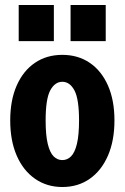

<svg xmlns="http://www.w3.org/2000/svg" viewBox="-20 -740 500 770"><path d="M230 10Q168 10 120.5 -23Q73 -56 47 -116Q21 -176 21 -257Q21 -338 47 -397Q73 -456 120 -488Q167 -520 230 -520Q293 -520 340 -488Q387 -456 413 -397Q439 -338 439 -257Q439 -176 413 -116Q387 -56 340 -23Q293 10 230 10ZM230 -98Q250 -98 265 -113Q280 -128 288.5 -163Q297 -198 297 -257Q297 -343 278.5 -377.5Q260 -412 230 -412Q200 -412 181.5 -377.5Q163 -343 163 -257Q163 -198 171.5 -163Q180 -128 195 -113Q210 -98 230 -98ZM263 -575V-720H404V-575ZM55 -575V-720H196V-575Z"/></svg>

Font: Instrument Sans Condensed
Style: Bold
Weight: 700
Width: 3
Designer: Rodrigo Fuenzalida
Foundry: fragTYPE
Version: Version 1.000;gftools[0.9.28]